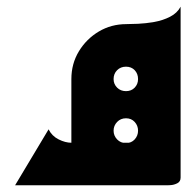

<svg xmlns="http://www.w3.org/2000/svg" viewBox="-20 -553 584 573"><path d="M357 0Q312 0 275 -22Q238 -44 215.5 -81.5Q193 -119 193 -163Q193 -209 215 -247H497Q508 -228 513.5 -207Q519 -186 519 -163Q519 -118 497 -81Q475 -44 438 -22Q401 0 357 0ZM193 -84V-317H227V-84ZM356 -126Q372 -126 382 -137Q392 -148 392 -163Q392 -178 382 -189Q372 -200 356 -200Q340 -200 329.5 -189Q319 -178 319 -163Q319 -148 329.5 -137Q340 -126 356 -126ZM299 0V-127H392V-289L519 -317V-23Q519 -11 509 -6Q499 -1 489 -0.5Q479 0 479 0ZM356 -281Q372 -281 382 -291.5Q392 -302 392 -317Q392 -333 382 -343.5Q372 -354 356 -354Q340 -354 329.5 -343.5Q319 -333 319 -317Q319 -302 329.5 -291.5Q340 -281 356 -281ZM215 -236Q205 -254 199 -275Q193 -296 193 -317Q193 -363 215.5 -400Q238 -437 275 -459Q312 -481 357 -481Q401 -481 438 -459Q475 -437 497 -400Q519 -363 519 -317Q519 -274 497 -236ZM519 -317 356 -481Q369 -481 392 -482Q415 -483 440.5 -487.5Q466 -492 487.5 -503Q509 -514 519 -533ZM25 0 125 -167Q135 -147 155 -137Q175 -127 193 -127H310L370 0Z"/></svg>

Font: Reem Kufi Fun SemiBold
Style: Regular
Weight: 600
Designer: Khaled Hosny
Version: Version 1.005